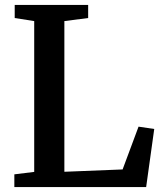

<svg xmlns="http://www.w3.org/2000/svg" viewBox="-20 -763 665 783"><path d="M38.5 0V-52L119.5 -62V-677L40 -689.5V-743H339.5V-689.5L242.5 -677V-62.5L480 -72L545 -246.5L609 -237L576 0Z"/></svg>

Font: Merriweather 24pt SemiBold
Style: Regular
Weight: 600
Designer: Eben Sorkin
Foundry: Eben Sorkin
Version: Version 2.100